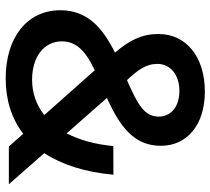

<svg xmlns="http://www.w3.org/2000/svg" viewBox="-53 -695 760 694"><g transform="rotate(90 327.0 -348.0)"><path d="M311 -708.5C185.5 -708.5 103 -641 103 -541.5C103 -478.5 126 -436.5 170 -383.5C83 -340 17 -286 17 -186C17 -66.5 115 11.5 263.5 11.5C341.5 11.5 409 -10 463.5 -52L509.5 0H646L533.5 -128C575 -191 602 -274.5 611.5 -378L508 -377.5C501.5 -310 485.5 -254 462 -209L334 -354.5C439.5 -402 507 -453.5 507 -549.5C507 -643 432.5 -708.5 311 -708.5ZM129.5 -192C129.5 -251 176.5 -283 234 -310.5L396 -128C359 -99 315.5 -84 268 -84C186.5 -84 129.5 -126 129.5 -192ZM211 -537C211 -585.5 253 -616.5 308 -616.5C365 -616.5 401.5 -587 401.5 -541C401.5 -488 352 -464.5 284.5 -433.5L269.5 -427C234 -465.5 211 -494.5 211 -537Z"/></g></svg>

Font: MCL Standard Medium
Style: Regular
Weight: 500
Designer: Květoslav Bartoš
Foundry: Florian Karsten
Version: Version 1.001;Glyphs 3.2.3 (3260)